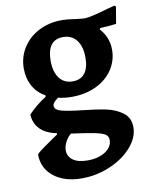

<svg xmlns="http://www.w3.org/2000/svg" viewBox="-84 -560 679 864"><g transform="rotate(-10 256.0 -128.0)"><path d="M177 -134Q151 -116 151 -102Q151 -83 180 -75Q209 -67 272 -60Q339 -53 382 -44Q425 -35 456.5 -11.5Q488 12 488 55Q488 102 450 145.5Q412 189 350 215.5Q288 242 221 242Q141 242 92.5 203.5Q44 165 44 101Q58 87 87.5 67Q117 47 122 43L144 28V22Q96 13 69.5 -13.5Q43 -40 41 -81Q78 -120 123 -148V-155Q87 -174 67.5 -209.5Q48 -245 48 -290Q48 -342 75 -384.5Q102 -427 149 -451Q196 -475 255 -475Q280 -475 316 -469Q346 -465 359 -465Q390 -467 467 -490L499 -498L505 -493L492 -416Q468 -412 419 -410L415 -404Q454 -362 454 -305Q454 -255 426.5 -214Q399 -173 350 -150Q301 -127 239 -127Q208 -127 177 -134ZM330 -291Q330 -341 308 -370Q286 -399 246 -399Q173 -399 173 -302Q173 -253 194.5 -224Q216 -195 256 -195Q292 -195 311 -219.5Q330 -244 330 -291ZM373 93Q373 77 360.5 68Q348 59 314 52Q280 45 207 35Q193 44 181.5 65Q170 86 170 105Q170 134 193.5 150.5Q217 167 260 167Q309 167 341 146Q373 125 373 93Z"/></g></svg>

Font: Sahitya
Style: Bold
Weight: 700
Designer: Juan Pablo del Peral
Foundry: Juan Pablo del Peral (http://www.huertatipografica.com)
Version: Version 1.001;PS 001.000;hotconv 1.0.70;makeotf.lib2.5.58329